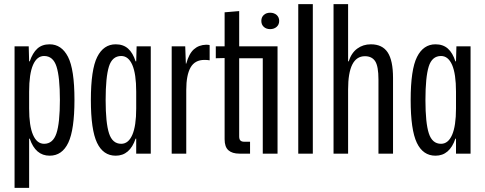

<svg xmlns="http://www.w3.org/2000/svg" viewBox="-20 -749 2365 936"><path d="M51 -523H120L122 -450H125Q139 -491 162 -512Q185 -533 222 -533Q280 -533 311.5 -472Q343 -411 343 -262Q343 -117 313 -53.5Q283 10 222 10Q153 10 125 -73H122V167H51ZM272 -262Q272 -373 255.5 -424.5Q239 -476 195 -476Q160 -476 141 -432.5Q122 -389 122 -302V-220Q122 -135 141 -91.5Q160 -48 195 -48Q238 -48 255 -98.5Q272 -149 272 -262Z M423 -261Q423 -410 454 -471.5Q485 -533 544 -533Q581 -533 604.5 -512Q628 -491 641 -450H644L646 -523H715V0H644V-73H641Q613 10 544 10Q483 10 453 -53Q423 -116 423 -261ZM644 -220V-302Q644 -389 625 -432.5Q606 -476 571 -476Q527 -476 511 -424.5Q495 -373 495 -261Q495 -150 511.5 -99Q528 -48 571 -48Q606 -48 625 -91.5Q644 -135 644 -220Z M817 -523H883L886 -439H888Q901 -487 925 -508.5Q949 -530 985 -531Q997 -531 1002 -529V-455Q990 -457 977 -457Q930 -457 909 -420Q888 -383 888 -310V0H817Z M1075 -70V-466L1032 -465V-523H1075V-689L1146 -695V-523H1333V0H1261V-465H1146V-84Q1146 -70 1152 -64Q1158 -58 1171 -58H1199V0H1147Q1112 0 1093.5 -16.5Q1075 -33 1075 -70ZM1254 -647Q1254 -665 1266 -676Q1278 -687 1297 -687Q1316 -687 1328.5 -676Q1341 -665 1341 -647Q1341 -629 1328.5 -618Q1316 -607 1297 -607Q1278 -607 1266 -618Q1254 -629 1254 -647Z M1434 -729H1505V0H1434Z M1606 -729H1677V-450H1680Q1693 -491 1721.5 -512Q1750 -533 1788 -533Q1844 -533 1870 -493.5Q1896 -454 1896 -369V0H1825V-361Q1825 -426 1809 -450.5Q1793 -475 1759 -475Q1677 -475 1677 -313V0H1606Z M1982 -261Q1982 -410 2013 -471.5Q2044 -533 2103 -533Q2140 -533 2163.5 -512Q2187 -491 2200 -450H2203L2205 -523H2274V0H2203V-73H2200Q2172 10 2103 10Q2042 10 2012 -53Q1982 -116 1982 -261ZM2203 -220V-302Q2203 -389 2184 -432.5Q2165 -476 2130 -476Q2086 -476 2070 -424.5Q2054 -373 2054 -261Q2054 -150 2070.5 -99Q2087 -48 2130 -48Q2165 -48 2184 -91.5Q2203 -135 2203 -220Z"/></svg>

Font: Mona Sans Condensed
Style: Regular
Weight: 400
Width: 3
Designer: Deni Anggara
Foundry: GitHub
Version: Version 2.000